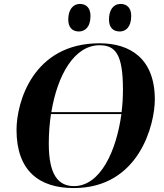

<svg xmlns="http://www.w3.org/2000/svg" viewBox="-20 -945 832 976"><path d="M589 -785C617 -785 647 -805 647 -864C647 -905 625 -925 593 -925C556 -925 534 -894 534 -846C534 -805 555 -785 589 -785ZM381 -785C410 -785 440 -805 440 -864C440 -905 418 -925 386 -925C350 -925 327 -894 327 -846C327 -805 348 -785 381 -785ZM355 11C689 11 767 -315 767 -439C767 -647 642 -725 486 -725C148 -725 64 -425 64 -285C64 -75 181 11 355 11ZM486 -715C567 -715 605 -669 605 -490C605 -453 603 -414 598 -375H241C272 -564 358 -715 486 -715ZM356 1C277 1 228 -55 228 -215C228 -266 232 -317 239 -365H597C572 -179 491 1 356 1Z"/></svg>

Font: Noto Serif Display
Style: Bold Italic
Weight: 700
Italic angle: -12°
Designer: Monotype Design Team
Foundry: Monotype Imaging Inc.
Version: Version 2.009